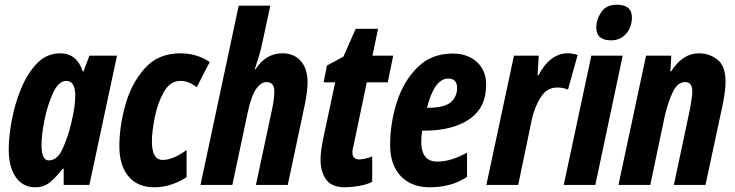

<svg xmlns="http://www.w3.org/2000/svg" viewBox="-20 -784 3118 814"><path d="M156 -170Q156 -213 169 -277Q182 -341 205.5 -391Q229 -441 261 -441Q299 -441 299 -379Q299 -358 295.5 -331Q292 -304 281 -257Q269 -207 246.5 -155.5Q224 -104 187 -104Q156 -104 156 -170ZM246 -69H250V0H359L476 -548H359L334 -481H331Q306 -558 235 -558Q178 -558 137 -515.5Q96 -473 69.5 -408.5Q43 -344 30 -274.5Q17 -205 17 -151Q17 -76 47 -33Q77 10 129 10Q167 10 193.5 -12.5Q220 -35 246 -69Z M771 -33V-148Q714 -106 670 -106Q624 -106 624 -184Q624 -225 636 -286Q648 -347 674.5 -394Q701 -441 745 -441Q781 -441 814 -414L869 -521Q815 -558 744 -558Q650 -558 593 -493.5Q536 -429 511 -337.5Q486 -246 486 -164Q486 -83 524.5 -36.5Q563 10 635 10Q673 10 710 -3Q747 -16 771 -33Z M965 0 1030 -306Q1046 -380 1066.5 -408Q1087 -436 1110 -436Q1143 -436 1143 -397Q1143 -378 1140 -357Q1137 -336 1132 -314L1065 0H1200L1274 -349Q1278 -370 1281 -393.5Q1284 -417 1284 -435Q1284 -492 1255.5 -525Q1227 -558 1177 -558Q1107 -558 1063 -490H1060Q1069 -517 1078 -546.5Q1087 -576 1092 -602L1126 -760H992L830 0Z M1558 -13V-121Q1542 -114 1526 -111Q1510 -108 1503 -108Q1474 -108 1474 -138Q1474 -145 1476 -154Q1478 -163 1480 -172L1535 -435H1624L1647 -548H1559L1583 -662H1488L1436 -544L1366 -506L1352 -435H1401L1349 -190Q1339 -140 1339 -107Q1339 -56 1362.5 -23Q1386 10 1443 10Q1468 10 1501 4.5Q1534 -1 1558 -13Z M1960 -34V-137Q1893 -99 1834 -99Q1766 -99 1766 -183Q1766 -207 1770 -230H1779Q1898 -230 1969.5 -278.5Q2041 -327 2041 -424Q2041 -486 2001.5 -521.5Q1962 -557 1899 -557Q1809 -557 1750 -498.5Q1691 -440 1662.5 -351Q1634 -262 1634 -169Q1634 -85 1679 -37.5Q1724 10 1802 10Q1843 10 1882 0.5Q1921 -9 1960 -34ZM1880 -451Q1918 -451 1918 -411Q1918 -375 1891.5 -351Q1865 -327 1793 -327H1790Q1822 -451 1880 -451Z M2177 0 2235 -279Q2246 -329 2272 -371Q2298 -413 2343 -413Q2367 -413 2388 -404L2429 -551Q2407 -558 2387 -558Q2312 -558 2263 -465H2259L2264 -548H2159L2042 0Z M2659 -710Q2659 -764 2595 -764Q2550 -764 2529 -732.5Q2508 -701 2508 -667Q2508 -613 2571 -613Q2610 -613 2634.5 -641Q2659 -669 2659 -710ZM2504 0 2620 -548H2487L2370 0Z M2737 0 2797 -286Q2812 -352 2832.5 -394Q2853 -436 2885 -436Q2915 -436 2915 -397Q2915 -382 2911.5 -360Q2908 -338 2904 -316L2837 0H2971L3046 -350Q3056 -405 3056 -437Q3056 -505 3021.5 -531.5Q2987 -558 2943 -558Q2874 -558 2825 -481H2822L2826 -548H2719L2602 0Z"/></svg>

Font: Noto Sans UI Condensed ExtraBold
Style: Italic
Weight: 800
Width: 3
Designer: Monotype Design Team
Foundry: Monotype Imaging Inc.
Version: 1.001